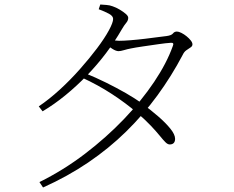

<svg xmlns="http://www.w3.org/2000/svg" viewBox="-20 -792 1040 852"><path d="M155 16Q262 -37 357 -109.5Q452 -182 530 -263.5Q608 -345 664 -428.5Q720 -512 747 -588Q754 -604 737 -602Q718 -601 683.5 -596Q649 -591 614.5 -586Q580 -581 561 -577Q545 -574 530 -569.5Q515 -565 506 -565Q495 -565 479 -575Q463 -585 447 -598L461 -617Q476 -614 487.5 -612.5Q499 -611 508 -611Q528 -611 559.5 -613.5Q591 -616 624 -620Q657 -624 683 -627.5Q709 -631 719 -632Q741 -635 747.5 -643.5Q754 -652 765 -652Q773 -652 785 -646Q797 -640 808 -631Q819 -622 826.5 -612.5Q834 -603 834 -595Q834 -587 825.5 -581.5Q817 -576 807 -569Q797 -562 791 -549Q741 -454 678.5 -368.5Q616 -283 539.5 -208Q463 -133 371.5 -71Q280 -9 171 40ZM733 -151Q724 -151 714 -161Q704 -171 689 -189.5Q674 -208 650 -233.5Q626 -259 589 -291Q539 -334 477 -374.5Q415 -415 343 -448L356 -468Q405 -448 451.5 -425Q498 -402 539 -378.5Q580 -355 611 -332Q648 -305 681.5 -276Q715 -247 736 -221Q757 -195 757 -176Q757 -164 751 -157.5Q745 -151 733 -151ZM152 -320Q198 -351 245 -394Q292 -437 334.5 -485Q377 -533 410.5 -577.5Q444 -622 463 -657Q482 -692 482 -708Q482 -721 463.5 -731Q445 -741 418 -751L425 -772Q438 -771 452.5 -770Q467 -769 480 -764Q495 -759 511 -749.5Q527 -740 538 -730.5Q549 -721 549 -713Q549 -701 540 -690.5Q531 -680 520 -661Q489 -607 450 -555.5Q411 -504 365.5 -457Q320 -410 270.5 -369.5Q221 -329 169 -298Z"/></svg>

Font: Noto Serif HK ExtraLight
Style: Regular
Weight: 200
Designer: Ryoko NISHIZUKA 西塚涼子 (kana & ideographs); Frank Grießhammer (Latin, Greek & Cyrillic); Wenlong ZHANG 张文龙 (bopomofo); San
Foundry: Adobe
Version: Version 2.002-H1;hotconv 1.1.0;makeotfexe 2.6.0